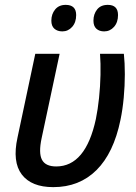

<svg xmlns="http://www.w3.org/2000/svg" viewBox="-20 -760 560 789"><path d="M199 9Q109 9 69.5 -43Q30 -95 52 -195L125 -539H225L151 -192Q138 -131 152.5 -103.5Q167 -76 211 -76Q332 -76 374 -271Q382 -310 387 -357.5Q392 -405 393 -452.5Q394 -500 391 -539H489Q493 -502 493 -455Q493 -408 488.5 -359Q484 -310 475 -267Q447 -131 376.5 -61Q306 9 199 9ZM408 -631Q388 -631 376 -642Q364 -653 364 -675Q364 -702 379 -721Q394 -740 423 -740Q465 -740 465 -698Q465 -668 448.5 -649.5Q432 -631 408 -631ZM236 -631Q216 -631 203.5 -642Q191 -653 191 -675Q191 -702 206.5 -721Q222 -740 250 -740Q293 -740 293 -698Q293 -668 276.5 -649.5Q260 -631 236 -631Z"/></svg>

Font: Noto Sans SemiCondensed Medium
Style: Italic
Weight: 500
Width: 4
Italic angle: -12°
Designer: Monotype Design Team
Foundry: Monotype Imaging Inc.
Version: Version 2.013; ttfautohint (v1.8.4.7-5d5b)